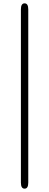

<svg xmlns="http://www.w3.org/2000/svg" viewBox="-20 -851 294 1148"><path d="M127 277Q105 277 105 241V-795Q105 -831 127 -831Q149 -831 149 -795V241Q149 277 127 277Z"/></svg>

Font: Resource Han Rounded JP Light
Style: Regular
Weight: 300
Designer: Cyano Hao (round all glyphs); Ryoko NISHIZUKA 西塚涼子 (kana, bopomofo & ideographs); Paul D. Hunt (Latin, Greek & Cyrillic)
Foundry: Cyano Hao
Version: 0.990